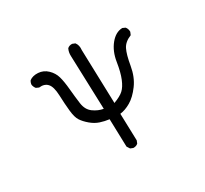

<svg xmlns="http://www.w3.org/2000/svg" viewBox="-152 -979 1305 1220"><g transform="rotate(-30 500.0 -369.0)"><path d="M503.9 14.6 484.4 6.8 470.7 -14.6 464.8 -218.8Q431.6 -222.7 399.4 -233.4Q367.2 -244.1 338.4 -268.6Q309.6 -293 293.5 -317.4Q277.3 -341.8 272 -393.6Q266.6 -445.3 264.2 -509.8Q261.7 -574.2 239.7 -598.1Q217.8 -622.1 177.7 -617.2L158.2 -626Q147.5 -638.7 144.5 -656.2Q145.5 -671.9 154.3 -684.6Q178.7 -703.1 217.8 -700.7Q256.8 -698.2 285.6 -670.4Q314.5 -642.6 324.7 -606.4Q335 -570.3 340.3 -511.2Q345.7 -452.1 352.5 -401.4Q359.4 -350.6 394 -325.7Q428.7 -300.8 465.8 -294.9Q454.1 -661.1 452.6 -689.5Q451.2 -717.8 462.9 -741.2Q476.6 -753.9 498 -752.9L517.6 -745.1Q535.2 -722.7 531.2 -688.5L543 -293Q592.8 -311.5 615.7 -332.5Q638.7 -353.5 656.7 -397Q674.8 -440.4 686 -512.2Q697.3 -584 736.3 -631.8Q775.4 -679.7 824.2 -680.7L843.8 -671.9Q856.4 -657.2 856.4 -634.8L847.7 -614.3Q798.8 -594.7 780.8 -558.1Q762.7 -521.5 750 -446.3Q737.3 -371.1 698.7 -318.8Q660.2 -266.6 619.1 -242.7Q578.1 -218.8 541 -214.8L546.9 -16.6L539.1 2.9Q525.4 15.6 503.9 14.6Z"/></g></svg>

Font: NaikaiFont
Style: Regular-Lite
Weight: 400
Version: Version 1.67